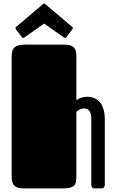

<svg xmlns="http://www.w3.org/2000/svg" viewBox="-20 -1048 648 1068"><path d="M404.8 -490.7Q415.5 -499 430.7 -504.4Q445.8 -509.8 463.9 -509.8Q510.7 -509.8 536.9 -477.5Q563 -445.3 563 -382.8V-22.9Q563 -14.6 560.8 -10Q558.6 -5.4 555.4 -3.2Q552.2 -1 547.9 -0.5Q543.5 0 539.1 0H507.8Q495.1 0 491.5 -7.3Q487.8 -14.6 487.8 -22.9V-387.7Q487.8 -415.5 477.8 -430.2Q467.8 -444.8 445.8 -444.8Q434.6 -444.8 423.1 -438.7Q411.6 -432.6 404.8 -425.8V-68.4Q404.8 -51.3 402.8 -38.6Q400.9 -25.9 393.6 -17.3Q386.2 -8.8 372.6 -4.4Q358.9 0 335.4 0H109.4Q90.3 0 77.9 -4.4Q65.4 -8.8 58.1 -17.1Q50.8 -25.4 47.9 -38.1Q44.9 -50.8 44.9 -67.9V-731.9Q44.9 -748.5 47.9 -761.5Q50.8 -774.4 59.1 -782.7Q67.4 -791 82 -795.4Q96.7 -799.8 120.1 -799.8H334Q356 -799.8 369.9 -795.9Q383.8 -792 391.6 -783.4Q399.4 -774.9 402.1 -762.2Q404.8 -749.5 404.8 -731.9ZM225.6 -917 116.2 -839.8Q114.3 -838.9 112.8 -837.9Q111.3 -836.9 109.9 -836.9Q105 -836.9 101.6 -841.8L68.8 -884.8Q65.9 -888.2 65.9 -891.6Q65.9 -895 70.3 -898.9L218.8 -1024.9Q220.2 -1025.9 221.7 -1026.9Q223.1 -1027.8 225.6 -1027.8Q228 -1027.8 229.5 -1026.9Q231 -1025.9 232.4 -1024.9L380.9 -898.9Q385.3 -895 385.3 -891.6Q385.3 -888.2 382.3 -884.8L349.6 -841.8Q345.7 -836.9 341.3 -836.9Q339.8 -836.9 338.4 -837.9Q336.9 -838.9 335 -839.8Z"/></svg>

Font: Fascinate
Style: Regular
Weight: 900
Designer: Astigmatic (AOETI)
Foundry: Astigmatic (AOETI)
Version: Version 1.000